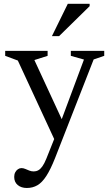

<svg xmlns="http://www.w3.org/2000/svg" viewBox="-20 -700 564 980"><path d="M304 -72.5 260 17 71 -391 6.5 -415V-440.5H223V-415L155.5 -393.5ZM117 259.5Q88.5 259.5 70.5 244.5Q52.5 229.5 52.5 203Q52.5 189.5 57.8 179.5Q63 169.5 71.5 163.8Q80 158 89.5 158Q99 158 109 162.2Q119 166.5 129.8 170.8Q140.5 175 152 175Q164.5 175 175.2 169.2Q186 163.5 196.2 149.2Q206.5 135 216.5 110L269 -21.5L290 -78L408.5 -396L341.5 -415V-440.5H512V-415L458 -396.5L261 107Q238 165 216.5 198.2Q195 231.5 171 245.5Q147 259.5 117 259.5ZM245 -515.5 326 -680.5H437.5V-668.5L281.5 -515.5Z"/></svg>

Font: Newsreader 16pt 16pt
Style: Regular
Weight: 400
Version: Version 1.003